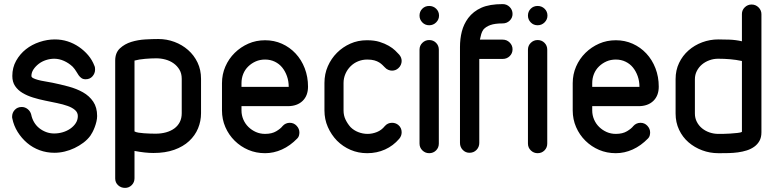

<svg xmlns="http://www.w3.org/2000/svg" viewBox="-20 -746 3790 935"><path d="M440 -425Q442 -421 442.5 -416Q443 -411 443 -407Q443 -389 430.5 -374.5Q418 -360 397 -360Q385 -360 377 -365.5Q369 -371 363 -379.5Q357 -388 351 -398.5Q345 -409 334 -421Q315 -439 291.5 -449.5Q268 -460 244 -460Q224 -460 204 -453.5Q184 -447 168.5 -435Q153 -423 143 -408Q133 -393 133 -376Q133 -370 141.5 -365.5Q150 -361 164.5 -357Q179 -353 197.5 -350Q216 -347 236 -343Q275 -335 314 -324.5Q353 -314 384 -296.5Q415 -279 434 -251Q453 -223 453 -181Q453 -168 449.5 -153.5Q446 -139 441 -126Q436 -113 430.5 -102.5Q425 -92 420 -85Q406 -66 386 -51Q366 -36 343 -25Q320 -14 295 -8Q270 -2 245 -2Q207 -2 173 -14.5Q139 -27 112 -50Q85 -73 66 -103.5Q47 -134 40 -169Q39 -171 39 -174V-178Q39 -197 52 -211Q65 -225 86 -225Q102 -225 115 -214.5Q128 -204 132 -188Q136 -168 146 -151Q156 -134 171 -122Q186 -110 204.5 -103Q223 -96 244 -96Q265 -96 285.5 -102Q306 -108 322.5 -119.5Q339 -131 349 -146.5Q359 -162 359 -181Q359 -198 345.5 -210Q332 -222 309.5 -230Q287 -238 258 -244L200 -256Q170 -262 141 -271Q112 -280 89.5 -293.5Q67 -307 53.5 -327Q40 -347 40 -376Q40 -417 58.5 -450Q77 -483 106 -506Q135 -529 172.5 -541.5Q210 -554 247 -554Q280 -554 309.5 -544.5Q339 -535 364.5 -517.5Q390 -500 409.5 -477Q429 -454 440 -425Z M865 -362Q865 -388 854 -406.5Q843 -425 825.5 -437.5Q808 -450 786 -456Q764 -462 741 -462Q717 -462 687 -459.5Q657 -457 635 -451V-106Q642 -102 654.5 -100Q667 -98 681.5 -97Q696 -96 710.5 -95.5Q725 -95 738 -95Q765 -95 788.5 -101.5Q812 -108 829 -120.5Q846 -133 855.5 -151.5Q865 -170 865 -195ZM959 -195Q959 -156 944.5 -121Q930 -86 901 -59Q872 -32 828.5 -16.5Q785 -1 727 -1Q687 -1 635 -11V122Q635 142 621.5 155.5Q608 169 589 169Q569 169 555 156Q541 143 541 123V-451Q541 -489 564 -510.5Q587 -532 619.5 -542Q652 -552 688 -554Q724 -556 751 -556Q792 -556 829.5 -542Q867 -528 896 -502.5Q925 -477 942 -441.5Q959 -406 959 -362Z M1156 -323H1252H1316H1353H1373H1381H1386Q1386 -351 1377.5 -375Q1369 -399 1354.5 -417Q1340 -435 1318.5 -445.5Q1297 -456 1271 -456Q1246 -456 1225.5 -447Q1205 -438 1189 -422.5Q1173 -407 1164.5 -386Q1156 -365 1156 -341ZM1356 -132Q1363 -140 1372 -144Q1381 -148 1391 -148Q1411 -148 1424.5 -133.5Q1438 -119 1438 -101Q1438 -94 1436 -86Q1434 -78 1428 -72Q1393 -36 1353 -18Q1313 0 1271 0Q1227 0 1189.5 -16Q1152 -32 1123 -60.5Q1094 -89 1077.5 -127Q1061 -165 1061 -208V-341Q1061 -384 1077.5 -422Q1094 -460 1123 -488.5Q1152 -517 1189.5 -533.5Q1227 -550 1271 -550Q1315 -550 1353 -533Q1391 -516 1419.5 -485.5Q1448 -455 1464 -413.5Q1480 -372 1480 -324Q1480 -280 1453.5 -254.5Q1427 -229 1381 -229H1156V-208Q1156 -185 1165 -164Q1174 -143 1190 -127.5Q1206 -112 1226.5 -103Q1247 -94 1271 -94Q1304 -94 1325.5 -107Q1347 -120 1356 -132Z M1854 -132Q1868 -148 1889 -148Q1906 -148 1919 -138Q1936 -124 1936 -102Q1936 -84 1924 -70Q1895 -36 1855 -18Q1815 0 1768 0Q1725 0 1687.5 -16Q1650 -32 1621 -61Q1593 -90 1576.5 -127.5Q1560 -165 1560 -208V-342Q1560 -386 1576.5 -423.5Q1593 -461 1621 -489Q1649 -517 1686 -533.5Q1723 -550 1766 -550H1768Q1803 -550 1828.5 -542Q1854 -534 1873 -523Q1892 -512 1904.5 -500Q1917 -488 1924 -480Q1936 -466 1936 -449Q1936 -440 1932 -430.5Q1928 -421 1920 -414Q1907 -402 1889 -402Q1880 -402 1870.5 -406Q1861 -410 1854 -418L1842 -430Q1836 -436 1826.5 -442Q1817 -448 1803 -452Q1789 -456 1768 -456Q1745 -456 1724 -447.5Q1703 -439 1687 -423Q1671 -407 1662 -386Q1653 -365 1653 -342V-208Q1653 -184 1662.5 -164Q1672 -144 1687 -127Q1703 -111 1725 -102.5Q1747 -94 1770 -94Q1793 -94 1815.5 -103Q1838 -112 1854 -132Z M2023 -670Q2023 -690 2036.5 -703.5Q2050 -717 2070 -717Q2090 -717 2104 -703.5Q2118 -690 2118 -670Q2118 -651 2104 -637Q2090 -623 2070 -623Q2050 -623 2036.5 -637Q2023 -651 2023 -670ZM2023 -504Q2023 -524 2037 -537.5Q2051 -551 2070 -551Q2090 -551 2103.5 -537.5Q2117 -524 2117 -504V-47Q2117 -27 2103.5 -13.5Q2090 0 2070 0Q2051 0 2037 -13.5Q2023 -27 2023 -47Z M2220 -517Q2220 -557 2229 -592.5Q2238 -628 2260 -658Q2285 -691 2324.5 -708.5Q2364 -726 2428 -726Q2448 -726 2462 -712Q2476 -698 2476 -678Q2476 -659 2462 -645.5Q2448 -632 2428 -632Q2390 -632 2368 -624Q2346 -616 2334 -602Q2327 -592 2323.5 -580Q2320 -568 2317 -553H2428Q2448 -553 2462 -539Q2476 -525 2476 -506Q2476 -486 2462 -472.5Q2448 -459 2428 -459H2314V-50Q2314 -30 2300.5 -16Q2287 -2 2266 -2Q2247 -2 2233.5 -16Q2220 -30 2220 -50Z M2551 -670Q2551 -690 2564.5 -703.5Q2578 -717 2598 -717Q2618 -717 2632 -703.5Q2646 -690 2646 -670Q2646 -651 2632 -637Q2618 -623 2598 -623Q2578 -623 2564.5 -637Q2551 -651 2551 -670ZM2551 -504Q2551 -524 2565 -537.5Q2579 -551 2598 -551Q2618 -551 2631.5 -537.5Q2645 -524 2645 -504V-47Q2645 -27 2631.5 -13.5Q2618 0 2598 0Q2579 0 2565 -13.5Q2551 -27 2551 -47Z M2864 -323H2960H3024H3061H3081H3089H3094Q3094 -351 3085.5 -375Q3077 -399 3062.5 -417Q3048 -435 3026.5 -445.5Q3005 -456 2979 -456Q2954 -456 2933.5 -447Q2913 -438 2897 -422.5Q2881 -407 2872.5 -386Q2864 -365 2864 -341ZM3064 -132Q3071 -140 3080 -144Q3089 -148 3099 -148Q3119 -148 3132.5 -133.5Q3146 -119 3146 -101Q3146 -94 3144 -86Q3142 -78 3136 -72Q3101 -36 3061 -18Q3021 0 2979 0Q2935 0 2897.5 -16Q2860 -32 2831 -60.5Q2802 -89 2785.5 -127Q2769 -165 2769 -208V-341Q2769 -384 2785.5 -422Q2802 -460 2831 -488.5Q2860 -517 2897.5 -533.5Q2935 -550 2979 -550Q3023 -550 3061 -533Q3099 -516 3127.5 -485.5Q3156 -455 3172 -413.5Q3188 -372 3188 -324Q3188 -280 3161.5 -254.5Q3135 -229 3089 -229H2864V-208Q2864 -185 2873 -164Q2882 -143 2898 -127.5Q2914 -112 2934.5 -103Q2955 -94 2979 -94Q3012 -94 3033.5 -107Q3055 -120 3064 -132Z M3364 -193Q3364 -171 3373.5 -152.5Q3383 -134 3399 -121Q3415 -108 3435.5 -101Q3456 -94 3478 -94H3500Q3517 -94 3535.5 -95.5Q3554 -97 3570.5 -98.5Q3587 -100 3593 -104V-449Q3565 -455 3536 -457.5Q3507 -460 3477 -460Q3455 -460 3434.5 -452.5Q3414 -445 3398.5 -432Q3383 -419 3373.5 -400.5Q3364 -382 3364 -360ZM3270 -361Q3270 -404 3287 -439.5Q3304 -475 3333 -500.5Q3362 -526 3399.5 -540Q3437 -554 3478 -554Q3501 -554 3531.5 -553Q3562 -552 3593 -545V-678Q3593 -697 3607 -710.5Q3621 -724 3640 -724Q3660 -724 3674 -710Q3688 -696 3688 -677V-102Q3688 -77 3678.5 -60Q3669 -43 3653 -31.5Q3637 -20 3616.5 -13.5Q3596 -7 3573.5 -4Q3551 -1 3528.5 -0.5Q3506 0 3487 0H3478Q3437 0 3399.5 -14Q3362 -28 3333 -53Q3304 -78 3287 -114Q3270 -150 3270 -193Z"/></svg>

Font: VDS
Style: Regular
Weight: 400
Designer: artmaker
Foundry: artmaker
Version: Version 1.000 2009 initial release